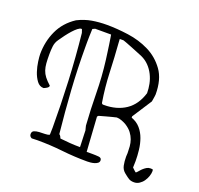

<svg xmlns="http://www.w3.org/2000/svg" viewBox="-123 -796 1010 973"><g transform="rotate(20 382.0 -309.5)"><path d="M501 -237Q492 -235 476.5 -231Q461 -227 446.5 -223Q432 -219 421.5 -216Q411 -213 411 -213L405 -207L417 -21H448Q466 -21 482 -19.5Q498 -18 498 -4Q498 5 491 10.5Q484 16 474 19Q464 22 453.5 23Q443 24 436 24Q367 24 299.5 16.5Q232 9 163 9Q155 9 147.5 9.5Q140 10 132 10Q119 4 119 -9Q119 -23 130 -27.5Q141 -32 156.5 -33Q172 -34 187.5 -34Q203 -34 212 -39Q212 -44 212.5 -58Q213 -72 213 -77Q213 -198 207 -327Q201 -456 188 -579Q187 -581 185 -588Q183 -595 182 -597L179 -598Q171 -598 159.5 -589Q148 -580 135.5 -566Q123 -552 110.5 -535.5Q98 -519 88 -504Q75 -486 72.5 -464.5Q70 -443 70 -421Q70 -393 71.5 -373Q73 -353 78.5 -336.5Q84 -320 95.5 -305Q107 -290 127 -272Q127 -264 117 -258Q107 -252 101 -250Q79 -250 64.5 -269.5Q50 -289 41.5 -315Q33 -341 29.5 -367Q26 -393 26 -406Q26 -474 53 -532.5Q80 -591 138 -629Q176 -648 214 -654.5Q252 -661 294 -661Q348 -661 409.5 -652.5Q471 -644 523.5 -618Q576 -592 611 -543.5Q646 -495 646 -414Q646 -411 645 -404.5Q644 -398 643 -391.5Q642 -385 641 -379.5Q640 -374 640 -374L572 -269V-262Q602 -251 620.5 -229.5Q639 -208 649 -180Q659 -152 662.5 -121Q666 -90 666 -62Q666 -53 665.5 -44Q665 -35 665 -27Q670 -22 677.5 -15Q685 -8 687 -8Q694 -14 700.5 -22Q707 -30 714.5 -36.5Q722 -43 730.5 -48Q739 -53 750 -53Q755 -53 759.5 -52.5Q764 -52 764 -44Q764 -31 759 -16Q754 -1 745 12Q736 25 723 33.5Q710 42 695 42Q678 42 667.5 36Q657 30 640 16Q622 2 617.5 -19.5Q613 -41 613 -67Q613 -72 613.5 -76.5Q614 -81 614 -86Q614 -104 612.5 -122Q611 -140 605 -157Q599 -174 587 -190Q575 -206 553 -220Q543 -226 528.5 -231.5Q514 -237 501 -237ZM269 -39Q295 -36 322 -34Q349 -32 377 -32Q377 -37 376.5 -49.5Q376 -62 375.5 -76Q375 -90 374.5 -103Q374 -116 374 -121Q374 -122 371 -132.5Q368 -143 368 -145Q362 -232 361 -318.5Q360 -405 349 -492Q347 -507 344 -529Q341 -551 338 -571.5Q335 -592 332.5 -607Q330 -622 330 -622H244L231 -616Q231 -614 230.5 -602.5Q230 -591 229.5 -576Q229 -561 229 -545Q229 -529 229 -520Q229 -404 236.5 -288.5Q244 -173 256 -58Q261 -55 264 -49.5Q267 -44 269 -39ZM405 -281Q407 -276 409.5 -275Q412 -274 417 -274Q487 -274 535 -306.5Q583 -339 603 -405Q603 -429 598 -454Q593 -479 581.5 -502Q570 -525 552.5 -543Q535 -561 511 -572Q499 -577 480.5 -584.5Q462 -592 444.5 -599Q427 -606 413.5 -611Q400 -616 399 -616H379Q379 -614 379.5 -606.5Q380 -599 380 -597Q386 -519 389 -439Q392 -359 405 -281Z"/></g></svg>

Font: Miltonian
Style: Regular
Weight: 400
Designer: Pablo Impallari
Foundry: Pablo Impallari
Version: Version 1.008